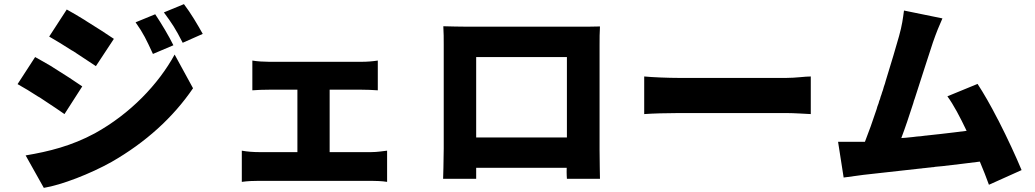

<svg xmlns="http://www.w3.org/2000/svg" viewBox="-20 -846 5010 929"><path d="M961 -682C937 -725 903 -783 870 -826L773 -786C812 -733 829 -708 864 -639L961 -682ZM531 -658C497 -681 448 -713 399 -743L390 -749C359 -768 329 -786 303 -800L218 -669C251 -650 289 -627 326 -603L335 -598C375 -572 414 -546 444 -526L531 -658ZM819 -627C797 -672 761 -732 731 -777L636 -738C675 -683 688 -654 720 -585L819 -627ZM519 -62C685 -157 818 -278 914 -419L825 -582C746 -438 611 -296 439 -201C326 -140 217 -113 104 -94L192 63C278 49 417 -5 519 -62ZM378 -428C343 -452 290 -487 238 -519L229 -525C201 -541 174 -557 150 -570L65 -439C96 -422 130 -401 164 -379L173 -374C176 -372 179 -370 182 -368L191 -362L200 -356C234 -334 266 -312 292 -294L378 -428Z M1853 -117C1833 -115 1807 -110 1776 -110H1575V-412H1730C1752 -412 1781 -411 1808 -409V-553C1782 -549 1755 -547 1730 -547H1282C1257 -547 1223 -549 1201 -553V-409C1223 -411 1257 -412 1282 -412H1419V-110H1234C1207 -110 1177 -112 1150 -117V34C1178 30 1208 29 1234 29H1776C1794 29 1830 30 1853 34V-117Z M2284 -34H2722C2721 -4 2723 19 2723 19H2883C2883 19 2881 -76 2881 -121V-629C2881 -658 2881 -689 2883 -718C2850 -717 2822 -717 2798 -717H2232C2203 -717 2164 -718 2125 -719C2127 -692 2127 -658 2127 -628V-128C2127 -73 2124 19 2124 19H2284V-34ZM2284 -181V-570H2723V-181H2284Z M3903 -476C3874 -476 3831 -469 3785 -469H3264C3215 -469 3137 -472 3097 -476V-294C3138 -297 3207 -299 3264 -299H3785C3825 -299 3876 -295 3903 -294V-476Z M4923 -23C4896 -88 4855 -177 4811 -263L4806 -272C4774 -335 4740 -394 4710 -440L4564 -380C4594 -339 4625 -280 4657 -213C4617 -208 4572 -202 4525 -197L4515 -196C4503 -195 4491 -193 4479 -192L4469 -191C4466 -190 4462 -190 4459 -190L4444 -188C4437 -187 4430 -186 4423 -186L4413 -185L4397 -183L4387 -182C4372 -180 4356 -179 4341 -178C4359 -225 4379 -285 4399 -347L4402 -358L4406 -369C4440 -474 4474 -581 4494 -641C4510 -687 4525 -724 4540 -757L4354 -795C4349 -758 4345 -724 4330 -671C4316 -621 4292 -540 4265 -453L4262 -442C4258 -432 4255 -421 4252 -410L4248 -399C4247 -396 4246 -392 4245 -389L4241 -378L4238 -367C4237 -364 4235 -360 4234 -357L4231 -346C4229 -341 4227 -335 4225 -330L4222 -319C4203 -261 4183 -206 4165 -160C4160 -160 4154 -160 4149 -160C4130 -160 4108 -160 4085 -160H4075H4070H4035L4062 13C4095 9 4133 3 4158 0C4219 -7 4321 -18 4428 -30L4439 -31L4445 -32L4456 -33C4462 -34 4467 -34 4473 -35L4484 -36C4488 -37 4491 -37 4495 -37L4506 -39L4517 -40C4521 -40 4525 -41 4528 -41L4539 -42C4605 -50 4669 -57 4721 -64C4738 -24 4753 15 4765 48L4923 -23Z"/></svg>

Font: Glow Sans SC Normal ExtraBold
Style: Regular
Weight: 800
Designer: Ryoko NISHIZUKA (kana, bopomofo & ideographs); Paul D. Hunt (Latin, Greek & Cyrillic); Sandoll Communications, Soo-young
Version: Version 0.93